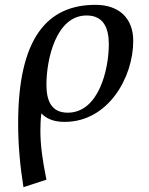

<svg xmlns="http://www.w3.org/2000/svg" viewBox="-20 -484 615 794"><path d="M55 26C55 115 63 203 77 290L172 259C155 175 147 115 147 55C147 32 148 9 151 -15C177 12 211 20 248 20C426 20 531 -162 531 -315C531 -409 472 -464 375 -464C177 -464 55 -329 55 26ZM172 -134C172 -237 211 -420 338 -420C409 -420 430 -367 430 -301C430 -196 388 -18 260 -18C190 -18 172 -71 172 -134Z"/></svg>

Font: KpRoman
Style: SemiboldItalic
Weight: 600
Italic angle: -11°
Version: Version 0.66